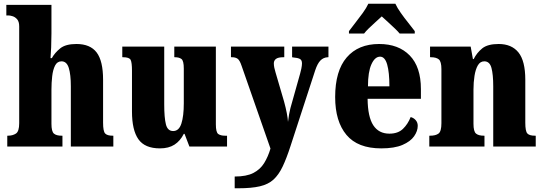

<svg xmlns="http://www.w3.org/2000/svg" viewBox="-20 -786 2915 1030"><path d="M19 0V-58H22Q48 -58 65.5 -69.5Q83 -81 83 -125V-644Q83 -670 72 -682.5Q61 -695 47.5 -699Q34 -703 28 -703H14V-760H256V-606Q256 -568 254.5 -532Q253 -496 251 -474H258Q274 -503 303 -526.5Q332 -550 390 -550Q464 -550 498.5 -504.5Q533 -459 533 -358V-128Q533 -82 544 -70Q555 -58 585 -58H588V0H360V-323Q360 -386 349 -421.5Q338 -457 310 -457Q287 -457 275.5 -434.5Q264 -412 260 -377Q256 -342 256 -305V-122Q256 -81 269 -69.5Q282 -58 311 -58H315V0Z M838 10Q757 10 722.5 -39Q688 -88 688 -188V-407Q688 -450 681 -464.5Q674 -479 640 -479H636V-536H861V-226Q861 -155 870 -119Q879 -83 909 -83Q940 -83 953 -123Q966 -163 966 -232V-418Q966 -460 953.5 -469.5Q941 -479 918 -479H915V-536H1138V-119Q1138 -76 1151 -67Q1164 -58 1187 -58H1198V0H996L970 -68H966Q947 -30 916 -10Q885 10 838 10Z M1239 161Q1302 161 1339 142Q1376 123 1397 89Q1418 55 1431 11L1276 -433Q1266 -463 1254.5 -471Q1243 -479 1224 -479H1219V-536H1505V-479H1501Q1472 -479 1460.5 -470Q1449 -461 1449 -446Q1449 -435 1451.5 -423Q1454 -411 1458 -398L1504 -241Q1513 -208 1518.5 -179.5Q1524 -151 1525 -132Q1530 -175 1538 -206L1590 -391Q1593 -400 1596.5 -417.5Q1600 -435 1600 -446Q1600 -464 1588.5 -470Q1577 -476 1552 -478L1547 -479V-536H1742V-479H1739Q1715 -478 1699 -461.5Q1683 -445 1671 -409L1539 -4Q1517 64 1496 108Q1475 152 1447 177.5Q1419 203 1374 213.5Q1329 224 1259 224H1239Z M2025 10Q1899 10 1838.5 -62.5Q1778 -135 1778 -265Q1778 -406 1840 -478Q1902 -550 2014 -550Q2118 -550 2178 -488.5Q2238 -427 2238 -308V-256H1952Q1953 -159 1982.5 -114Q2012 -69 2069 -69Q2115 -69 2141.5 -94.5Q2168 -120 2183 -158Q2199 -154 2210 -141.5Q2221 -129 2221 -111Q2221 -83 2201.5 -55Q2182 -27 2139 -8.5Q2096 10 2025 10ZM2069 -323Q2069 -398 2057 -440Q2045 -482 2019 -482Q1991 -482 1972.5 -441Q1954 -400 1954 -323ZM1852 -619Q1866 -638 1886.5 -664Q1907 -690 1926.5 -717Q1946 -744 1956 -766H2101Q2111 -744 2130 -717Q2149 -690 2170 -664Q2191 -638 2205 -619V-606H2124Q2117 -615 2099 -632.5Q2081 -650 2061 -668Q2041 -686 2028 -698Q2014 -685 1995 -668Q1976 -651 1959 -634.5Q1942 -618 1933 -606H1852Z M2283 0V-58H2287Q2317 -58 2332.5 -69.5Q2348 -81 2348 -125V-415Q2348 -456 2334 -467.5Q2320 -479 2291 -479H2287V-536H2505L2517 -469H2521Q2538 -503 2567 -526.5Q2596 -550 2655 -550Q2725 -550 2761.5 -504.5Q2798 -459 2798 -358V-128Q2798 -82 2809 -70Q2820 -58 2850 -58H2854V0H2626V-323Q2626 -386 2616.5 -421.5Q2607 -457 2578 -457Q2556 -457 2543.5 -435.5Q2531 -414 2525.5 -379Q2520 -344 2520 -305V-122Q2520 -81 2533.5 -69.5Q2547 -58 2576 -58H2579V0Z"/></svg>

Font: Noto Serif Tamil Condensed Black
Style: Italic
Weight: 900
Width: 3
Italic angle: -12°
Designer: Indian Type Foundry, Tom Grace, and the Monotype Design Team
Foundry: Monotype Imaging Inc.
Version: Version 2.003; ttfautohint (v1.8.4.7-5d5b)